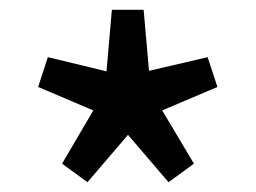

<svg xmlns="http://www.w3.org/2000/svg" viewBox="-20 -821 524 393"><path d="M159 -448 242 -545 325 -448 377 -486 312 -595 425 -643 405 -704 285 -676 274 -801H209L198 -675L78 -704L58 -643L171 -595L107 -486Z"/></svg>

Font: Noto Sans T Chinese Medium
Style: Regular
Weight: 500
Designer: Ryoko NISHIZUKA (kana & ideographs); Paul D. Hunt (Latin, Greek & Cyrillic); Wenlong ZHANG (bopomofo); Sandoll Communica
Foundry: Adobe Systems Incorporated
Version: Version 1.000;PS 1;hotconv 1.0.78;makeotf.lib2.5.61930